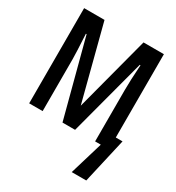

<svg xmlns="http://www.w3.org/2000/svg" viewBox="-174 -644 861 938"><g transform="rotate(30 256.5 -175.0)"><path d="M513 -67 455 187H373L429 0H397V-291Q397 -342 403 -433H399L284 0H213L99 -433H95Q101 -325 101 -293V0H25V-537H140L249 -116L360 -537H475V-67Z"/></g></svg>

Font: Noto Sans Mono UI Cond
Style: Regular
Weight: 400
Width: 3
Monospace: yes
Designer: Monotype Design team
Foundry: Monotype Imaging Inc.
Version: Version 1.000